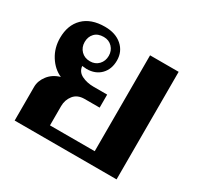

<svg xmlns="http://www.w3.org/2000/svg" viewBox="-126 -709 878 855"><g transform="rotate(30 313.0 -281.5)"><path d="M44 -173Q44 -204 65.5 -232Q87 -260 125 -271Q86 -288 60.5 -328.5Q35 -369 35 -420Q35 -486 74 -524.5Q113 -563 184 -563Q239 -563 272 -534Q305 -505 305 -459Q305 -414 278 -386.5Q251 -359 206 -359Q199 -359 183 -361Q186 -332 212.5 -319Q239 -306 273 -306H343V-239H266Q229 -239 210 -215Q191 -191 191 -159V-60H421V-553H568V0H44ZM263 -459Q263 -485 246 -503Q229 -521 202 -521Q172 -521 155.5 -503.5Q139 -486 139 -459Q139 -432 156.5 -414Q174 -396 202 -396Q229 -396 246 -414Q263 -432 263 -459Z"/></g></svg>

Font: Taviraj DemiBold
Style: Regular
Weight: 600
Designer: Katatrad Team
Foundry: CadsonDemak
Version: Version 1.030